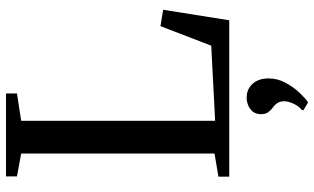

<svg xmlns="http://www.w3.org/2000/svg" viewBox="-223 -560 1045 639"><g transform="rotate(-90 299.5 -240.5)"><path d="M31 0V-36L108 -49V-692.5L32 -706.5V-743H308V-706.5L217 -692.5V-47L467 -60L532 -229L586.5 -220L551.5 0ZM358 131Q358 161 343.2 188Q328.5 215 309.8 234.5Q291 254 278.5 262H277.5L252.5 247V242Q266 231.5 274 213.5Q282 195.5 282 183.5Q282 170 276.5 161Q271 152 260.5 144.5Q252 138.5 245.5 129.5Q239 120.5 239 105.5Q239 89 247.5 78.5Q256 68 268.5 63Q281 58 291.5 58H294.5Q322.5 58 340.2 77.8Q358 97.5 358 131Z"/></g></svg>

Font: Merriweather 72pt
Style: Regular
Weight: 400
Version: Version 2.100